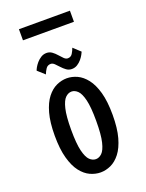

<svg xmlns="http://www.w3.org/2000/svg" viewBox="-157 -915 765 1003"><g transform="rotate(-20 225.0 -413.5)"><path d="M224.6 11Q196 11 167.3 -2Q138.6 -15.1 115.3 -45.1Q92 -75.1 77.9 -125.8Q63.7 -176.4 63.7 -251Q63.7 -325.6 77.8 -375.9Q91.8 -426.1 115.2 -456Q138.6 -485.9 167.2 -499Q195.8 -512 224.6 -512Q253.4 -512 281.9 -499Q310.3 -485.9 333.7 -456Q357.1 -426.1 371.3 -375.9Q385.4 -325.6 385.4 -251Q385.4 -176.4 371.3 -125.8Q357.1 -75.1 333.7 -45.1Q310.3 -15.1 281.9 -2Q253.4 11 224.6 11ZM224.6 -62.7Q242.4 -62.7 258.2 -77.6Q274.1 -92.6 284 -133.2Q293.9 -173.8 293.9 -251Q293.9 -326.9 284 -367.4Q274.1 -407.9 258.2 -423.1Q242.4 -438.3 224.6 -438.3Q206.3 -438.3 190.5 -423.1Q174.6 -407.9 164.8 -367.4Q154.9 -326.9 154.9 -251Q154.9 -173.8 164.9 -133.2Q174.9 -92.6 190.7 -77.6Q206.5 -62.7 224.6 -62.7ZM267.5 -548.1Q251 -548.1 237.8 -557.7Q224.6 -567.3 213.5 -579.7Q202.4 -592.1 192.4 -601.7Q182.4 -611.3 172.1 -611.3Q154.4 -611.3 144.9 -597.2Q135.5 -583.2 129.9 -568L91.1 -603Q92.3 -607.6 98.3 -618.8Q104.4 -629.9 114.8 -642.3Q125.3 -654.6 139.5 -663.5Q153.6 -672.4 170.9 -672.4Q187.4 -672.4 200.7 -662.8Q214.1 -653.1 225.2 -640.1Q236.3 -627.2 246.3 -617.5Q256.4 -607.9 266.6 -607.9Q283.9 -607.9 292.9 -622.1Q301.9 -636.4 307.3 -652.1L346.1 -616.1Q344.4 -611.8 338.5 -600.7Q332.6 -589.6 322.5 -577.5Q312.4 -565.4 298.7 -556.8Q285 -548.1 267.5 -548.1ZM78.3 -838.1H361.7V-776.4H78.3Z"/></g></svg>

Font: League Mono Thin Condensed
Style: Regular
Weight: 100
Width: 1
Designer: Tyler Finck
Foundry: The League of Moveable Type / Tyler Finck
Version: Version 2.300;RELEASE